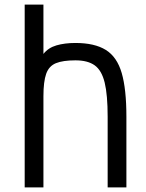

<svg xmlns="http://www.w3.org/2000/svg" viewBox="-20 -820 640 840"><path d="M88 0V-800H170V-584Q191 -611 227 -621.5Q263 -632 310 -632Q394 -632 443 -601.5Q492 -571 512.5 -500.5Q533 -430 533 -309V0H451V-309Q451 -405 438 -458.5Q425 -512 394.5 -534Q364 -556 310 -556Q255 -556 224.5 -543.5Q194 -531 182 -497Q170 -463 170 -399V0Z"/></svg>

Font: Victor Mono Thin Medium
Style: Regular
Weight: 500
Monospace: yes
Version: Version 1.561;gftools[0.9.30]